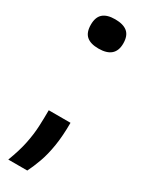

<svg xmlns="http://www.w3.org/2000/svg" viewBox="-167 -498 506 665"><g transform="rotate(30 85.5 -166.0)"><path d="M2 137Q20 90 27.5 53Q35 16 36.5 -16.5Q38 -49 38 -81H125Q125 -29 118.5 11.5Q112 52 101 82.5Q90 113 78 137ZM80 -352Q48 -352 32 -366Q16 -380 16 -411Q16 -441 32 -455Q48 -469 80 -469Q113 -469 129.5 -455Q146 -441 146 -410Q146 -352 80 -352Z"/></g></svg>

Font: Bricolage Grotesque
Style: Regular
Weight: 400
Designer: Mathieu Triay
Foundry: Atelier Triay
Version: Version 1.001;gftools[0.9.33.dev8+g029e19f]